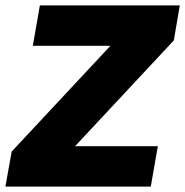

<svg xmlns="http://www.w3.org/2000/svg" viewBox="-30 -688 683 708"><path d="M-10 0 13 -129 377 -519H91L117 -668H633L611 -539L247 -149H552L526 0Z"/></svg>

Font: Gantari ExtraBold
Style: Italic
Weight: 800
Italic angle: -10°
Designer: Anugrah Pasau
Foundry: Lafontype
Version: Version 1.000